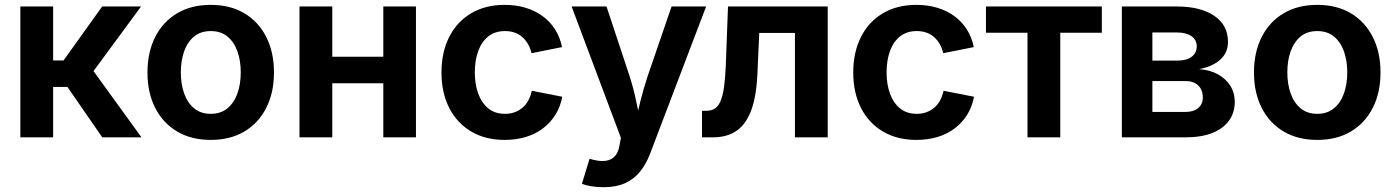

<svg xmlns="http://www.w3.org/2000/svg" viewBox="-20 -573 5821 801"><path d="M64.9 0V-545.9H201.7V-320.8H245.1L406.2 -545.9H568.4L370.1 -276.4L570.3 0H406.7L261.2 -210.4H201.7V0Z M859.4 10.7Q778.3 10.7 719 -24.4Q659.7 -59.6 627.4 -123Q595.2 -186.5 595.2 -270.5Q595.2 -355 627.4 -418.7Q659.7 -482.4 719 -517.6Q778.3 -552.7 859.4 -552.7Q940.4 -552.7 999.5 -517.6Q1058.6 -482.4 1090.8 -418.7Q1123 -355 1123 -270.5Q1123 -186.5 1090.8 -123Q1058.6 -59.6 999.5 -24.4Q940.4 10.7 859.4 10.7ZM859.4 -98.1Q900.9 -98.1 928.7 -121.1Q956.5 -144 970.5 -183.1Q984.4 -222.2 984.4 -271Q984.4 -319.8 970.5 -358.9Q956.5 -397.9 928.7 -420.7Q900.9 -443.4 859.4 -443.4Q817.4 -443.4 789.8 -420.7Q762.2 -397.9 748.3 -359.1Q734.4 -320.3 734.4 -271Q734.4 -222.2 748.3 -183.1Q762.2 -144 789.8 -121.1Q817.4 -98.1 859.4 -98.1Z M1616.2 -336.4V-225.6H1328.6V-336.4ZM1366.2 -545.9V0H1229.5V-545.9ZM1715.3 -545.9V0H1579.1V-545.9Z M2085.4 10.7Q2004.9 10.7 1945.6 -24.4Q1886.2 -59.6 1854 -123Q1821.8 -186.5 1821.8 -270.5Q1821.8 -355 1854 -418.7Q1886.2 -482.4 1945.6 -517.6Q2004.9 -552.7 2085.4 -552.7Q2132.8 -552.7 2172.9 -540.5Q2212.9 -528.3 2244.1 -505.4Q2275.4 -482.4 2295.9 -450Q2316.4 -417.5 2324.7 -376.5L2197.3 -351.1Q2192.4 -372.6 2182.6 -389.4Q2172.9 -406.2 2158.9 -418.5Q2145 -430.7 2127 -437Q2108.9 -443.4 2086.9 -443.4Q2044.9 -443.4 2017.1 -421.1Q1989.3 -398.9 1975.1 -360.1Q1960.9 -321.3 1960.9 -271Q1960.9 -221.2 1975.1 -182.4Q1989.3 -143.6 2017.1 -120.8Q2044.9 -98.1 2086.9 -98.1Q2109.4 -98.1 2127.7 -105Q2146 -111.8 2160.4 -124.3Q2174.8 -136.7 2184.3 -154.5Q2193.8 -172.4 2198.7 -194.3L2325.7 -169.4Q2317.9 -127.4 2297.1 -94.2Q2276.4 -61 2245.1 -37.4Q2213.9 -13.7 2173.3 -1.5Q2132.8 10.7 2085.4 10.7Z M2407.7 193.8 2439.5 89.4 2456.1 93.8Q2485.4 101.1 2508.1 97.7Q2530.8 94.2 2545.2 78.6Q2559.6 63 2564.5 33.7L2570.3 2L2364.7 -545.9H2510.3L2606.4 -255.9Q2623.5 -202.6 2634.3 -149.7Q2645 -96.7 2658.7 -40H2625Q2638.2 -96.7 2651.4 -149.9Q2664.6 -203.1 2682.1 -255.9L2781.7 -545.9H2925.8L2692.4 67.4Q2675.8 111.3 2650.4 142.8Q2625 174.3 2587.6 191.2Q2550.3 208 2498 208Q2470.2 208 2446 203.9Q2421.9 199.7 2407.7 193.8Z M2908.7 0V-110.8H2926.3Q2946.8 -110.8 2961.2 -119.6Q2975.6 -128.4 2985.1 -149.2Q2994.6 -169.9 3000 -205.8Q3005.4 -241.7 3007.8 -295.9L3017.1 -545.9H3433.1V0H3296.4V-435.5H3147.5L3140.1 -270Q3136.2 -173.3 3114.3 -113.8Q3092.3 -54.2 3052.5 -27.1Q3012.7 0 2954.1 0Z M3803.2 10.7Q3722.7 10.7 3663.3 -24.4Q3604 -59.6 3571.8 -123Q3539.6 -186.5 3539.6 -270.5Q3539.6 -355 3571.8 -418.7Q3604 -482.4 3663.3 -517.6Q3722.7 -552.7 3803.2 -552.7Q3850.6 -552.7 3890.6 -540.5Q3930.7 -528.3 3961.9 -505.4Q3993.2 -482.4 4013.7 -450Q4034.2 -417.5 4042.5 -376.5L3915 -351.1Q3910.2 -372.6 3900.4 -389.4Q3890.6 -406.2 3876.7 -418.5Q3862.8 -430.7 3844.7 -437Q3826.7 -443.4 3804.7 -443.4Q3762.7 -443.4 3734.9 -421.1Q3707 -398.9 3692.9 -360.1Q3678.7 -321.3 3678.7 -271Q3678.7 -221.2 3692.9 -182.4Q3707 -143.6 3734.9 -120.8Q3762.7 -98.1 3804.7 -98.1Q3827.1 -98.1 3845.5 -105Q3863.8 -111.8 3878.2 -124.3Q3892.6 -136.7 3902.1 -154.5Q3911.6 -172.4 3916.5 -194.3L4043.5 -169.4Q4035.6 -127.4 4014.9 -94.2Q3994.1 -61 3962.9 -37.4Q3931.6 -13.7 3891.1 -1.5Q3850.6 10.7 3803.2 10.7Z M4266.6 0V-436.5H4093.3V-545.9H4576.7V-436.5H4403.3V0Z M4660.2 0V-545.9H4890.1Q4988.3 -545.9 5045.7 -507.1Q5103 -468.3 5103 -398.4Q5103 -354 5071.3 -324.7Q5039.6 -295.4 4982.4 -284.7Q5027.8 -281.2 5061 -262.9Q5094.2 -244.6 5112.8 -215.1Q5131.3 -185.5 5131.3 -148.4Q5131.3 -103 5107.2 -69.6Q5083 -36.1 5037.1 -18.1Q4991.2 0 4925.8 0ZM4787.6 -106H4925.8Q4959.5 -106 4978.8 -122.3Q4998 -138.7 4998 -166Q4998 -198.2 4978.8 -216.6Q4959.5 -234.9 4925.8 -234.9H4787.6ZM4787.6 -320.3H4893.1Q4930.2 -320.3 4951.4 -336.2Q4972.7 -352.1 4972.7 -379.9Q4972.7 -406.7 4950.7 -422.1Q4928.7 -437.5 4890.1 -437.5H4787.6Z M5475.6 10.7Q5394.5 10.7 5335.2 -24.4Q5275.9 -59.6 5243.7 -123Q5211.4 -186.5 5211.4 -270.5Q5211.4 -355 5243.7 -418.7Q5275.9 -482.4 5335.2 -517.6Q5394.5 -552.7 5475.6 -552.7Q5556.6 -552.7 5615.7 -517.6Q5674.8 -482.4 5707 -418.7Q5739.3 -355 5739.3 -270.5Q5739.3 -186.5 5707 -123Q5674.8 -59.6 5615.7 -24.4Q5556.6 10.7 5475.6 10.7ZM5475.6 -98.1Q5517.1 -98.1 5544.9 -121.1Q5572.8 -144 5586.7 -183.1Q5600.6 -222.2 5600.6 -271Q5600.6 -319.8 5586.7 -358.9Q5572.8 -397.9 5544.9 -420.7Q5517.1 -443.4 5475.6 -443.4Q5433.6 -443.4 5406 -420.7Q5378.4 -397.9 5364.5 -359.1Q5350.6 -320.3 5350.6 -271Q5350.6 -222.2 5364.5 -183.1Q5378.4 -144 5406 -121.1Q5433.6 -98.1 5475.6 -98.1Z"/></svg>

Font: Inter Cardless
Style: Bold
Weight: 700
Designer: Rasmus Andersson
Foundry: rsms
Version: Version 4.001;git-9221beed3